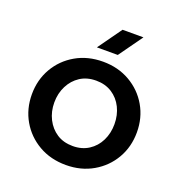

<svg xmlns="http://www.w3.org/2000/svg" viewBox="-129 -811 880 933"><g transform="rotate(20 311.5 -344.0)"><path d="M312 12Q233 12 171.5 -23.5Q110 -59 75 -119.5Q40 -180 40 -255Q40 -330 75 -390.5Q110 -451 171.5 -486.5Q233 -522 312 -522Q390 -522 451.5 -486.5Q513 -451 548 -390.5Q583 -330 583 -255Q583 -180 548 -119.5Q513 -59 451.5 -23.5Q390 12 312 12ZM312 -86Q359 -86 394 -108.5Q429 -131 448 -169.5Q467 -208 467 -255Q467 -302 448 -340.5Q429 -379 394 -401.5Q359 -424 312 -424Q264 -424 229.5 -401.5Q195 -379 175.5 -340.5Q156 -302 156 -255Q156 -208 175.5 -169.5Q195 -131 229.5 -108.5Q264 -86 312 -86ZM259 -577 347 -700H455L367 -577Z"/></g></svg>

Font: MuseoModerno Medium
Style: Regular
Weight: 500
Designer: Pablo Cosgaya, Héctor Gatti, Marcela Romero, and the Authors of The MuseoModerno Project.
Foundry: Omnibus-Type Team
Version: Version 1.001